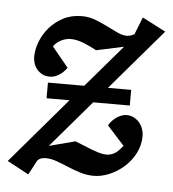

<svg xmlns="http://www.w3.org/2000/svg" viewBox="-60 -548 554 615"><g transform="rotate(5 217.0 -240.5)"><path d="M240.2 -222.2 110.8 -70.8 194.8 -92.8Q205.1 -88.9 218.3 -83.3Q231.4 -77.6 245.4 -72.3Q259.3 -66.9 272.5 -63Q285.6 -59.1 295.9 -59.1Q306.6 -59.1 314.7 -62.3Q322.8 -65.4 328.9 -70.3Q335 -75.2 339.8 -80.8Q344.7 -86.4 349.1 -91.8L293.9 -152.8Q298.8 -161.6 305.7 -168.7Q312.5 -175.8 320.1 -180.7Q327.6 -185.5 335.4 -188.2Q343.3 -190.9 350.1 -190.9Q363.8 -190.9 374.3 -185.3Q384.8 -179.7 392.1 -170.9Q399.4 -162.1 403.3 -150.9Q407.2 -139.6 407.2 -128.9Q407.2 -98.6 393.8 -72.8Q380.4 -46.9 359.1 -28.1Q337.9 -9.3 312.3 1.5Q286.6 12.2 262.2 12.2Q239.3 12.2 218.5 5.6Q197.8 -1 178.5 -9Q159.2 -17.1 140.6 -23.9Q122.1 -30.8 104 -30.8Q100.1 -30.8 92.5 -29.3Q85 -27.8 78.1 -21L53.2 25.9L-16.1 -11.2L164.1 -222.2H90.3V-272.5H207L323.2 -408.2L234.9 -389.2Q214.4 -400.4 192.4 -409.2Q170.4 -418 149.9 -418Q143.6 -418 135.7 -416Q127.9 -414.1 120.6 -410.4Q113.3 -406.7 106.7 -401.4Q100.1 -396 96.2 -389.2L148.9 -325.2Q147 -322.3 142.1 -316.7Q137.2 -311 130.1 -305.4Q123 -299.8 113.8 -295.9Q104.5 -292 94.2 -292Q80.1 -292 69.6 -297.6Q59.1 -303.2 52.2 -312Q45.4 -320.8 42.2 -331.3Q39.1 -341.8 39.1 -351.1Q39.1 -374 48.6 -399.2Q58.1 -424.3 76.4 -445.6Q94.7 -466.8 120.8 -480.5Q147 -494.1 180.2 -494.1Q202.6 -494.1 223.4 -486.3Q244.1 -478.5 262.7 -469Q281.2 -459.5 298.1 -451.7Q314.9 -443.8 330.1 -443.8Q333 -443.8 338.4 -445.1Q343.8 -446.3 353 -451.2L375 -506.8L450.2 -467.8L283.2 -272.5H357.9V-222.2Z"/></g></svg>

Font: Charis SIL
Style: Italic
Weight: 400
Italic angle: -11°
Foundry: SIL International
Version: Version 4.112